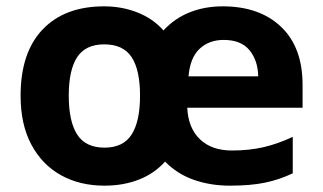

<svg xmlns="http://www.w3.org/2000/svg" viewBox="-20 -576 1018 606"><path d="M683 -556Q799 -556 867 -491.5Q935 -427 935 -308V-236H571Q574 -172 611 -136.5Q648 -101 712 -101Q767 -101 812 -111.5Q857 -122 904 -144V-29Q862 -9 816.5 0.5Q771 10 706 10Q644 10 591.5 -8.5Q539 -27 501 -66Q467 -28 418 -9Q369 10 310 10Q232 10 172.5 -23Q113 -56 79 -119.5Q45 -183 45 -274Q45 -410 114.5 -483Q184 -556 309 -556Q364 -556 413 -537Q462 -518 496 -480Q531 -518 578.5 -537Q626 -556 683 -556ZM309 -436Q250 -436 223.5 -395.5Q197 -355 197 -274Q197 -193 223.5 -151.5Q250 -110 310 -110Q369 -110 395.5 -151.5Q422 -193 422 -274Q422 -355 395.5 -395.5Q369 -436 309 -436ZM686 -450Q640 -450 610 -422Q580 -394 575 -335H795Q794 -385 767.5 -417.5Q741 -450 686 -450Z"/></svg>

Font: Noto Sans Tai Tham
Style: Regular
Weight: 400
Designer: Monotype Design Team 2013. Revised by David WIlliams 2020
Foundry: Monotype Imaging Inc.
Version: Version 2.002